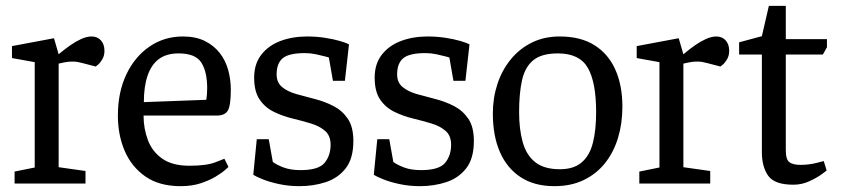

<svg xmlns="http://www.w3.org/2000/svg" viewBox="-20 -629 2883 658"><path d="M30 -41 99 -55V-416L21 -430V-471L165 -498L181 -443Q181 -443 192 -452Q203 -461 220.5 -473.5Q238 -486 257.5 -495Q277 -504 294 -504Q314 -504 326 -490.5Q338 -477 338 -455Q338 -438 330.5 -425.5Q323 -413 315.5 -407Q308 -401 308 -401L262 -413Q250 -416 244 -417Q238 -418 226 -418Q214 -418 199.5 -415Q185 -412 181 -411V-56L273 -43V0H30Z M599 9Q526 9 478.5 -24Q431 -57 407.5 -111.5Q384 -166 384 -233Q384 -313 413 -374Q442 -435 492.5 -469.5Q543 -504 607 -504Q651 -504 682 -488.5Q713 -473 733 -447.5Q753 -422 762 -389Q771 -356 771 -322Q771 -268 761 -250.5Q751 -233 723 -233H472Q472 -188 487 -148.5Q502 -109 536.5 -85Q571 -61 629 -61Q688 -61 718.5 -73Q749 -85 749 -85L763 -57Q763 -57 752 -47Q741 -37 719.5 -24Q698 -11 668 -1Q638 9 599 9ZM473 -279 687 -287Q690 -305 690 -327Q690 -383 670 -414.5Q650 -446 592 -446Q551 -446 525 -427Q499 -408 486 -370.5Q473 -333 473 -279Z M860 -152H901L915 -74Q928 -64 952 -55Q976 -46 1010 -46Q1072 -46 1092.5 -71Q1113 -96 1113 -133Q1113 -164 1094 -180.5Q1075 -197 1045 -206Q1015 -215 982 -223Q949 -231 919 -245.5Q889 -260 870 -287.5Q851 -315 851 -363Q851 -410 875.5 -441.5Q900 -473 941 -488.5Q982 -504 1033 -504Q1064 -504 1093.5 -499.5Q1123 -495 1145 -488.5Q1167 -482 1176 -477L1162 -352H1121L1107 -432Q1107 -432 1094.5 -435.5Q1082 -439 1063 -443Q1044 -447 1025 -447Q970 -447 949 -429.5Q928 -412 928 -374Q928 -346 947 -330.5Q966 -315 996 -306.5Q1026 -298 1059.5 -289.5Q1093 -281 1123 -265.5Q1153 -250 1172 -222Q1191 -194 1191 -146Q1191 -86 1165 -52.5Q1139 -19 1097 -5Q1055 9 1006 9Q970 9 937 2Q904 -5 880.5 -14.5Q857 -24 848 -30Z M1273 -152H1314L1328 -74Q1341 -64 1365 -55Q1389 -46 1423 -46Q1485 -46 1505.5 -71Q1526 -96 1526 -133Q1526 -164 1507 -180.5Q1488 -197 1458 -206Q1428 -215 1395 -223Q1362 -231 1332 -245.5Q1302 -260 1283 -287.5Q1264 -315 1264 -363Q1264 -410 1288.5 -441.5Q1313 -473 1354 -488.5Q1395 -504 1446 -504Q1477 -504 1506.5 -499.5Q1536 -495 1558 -488.5Q1580 -482 1589 -477L1575 -352H1534L1520 -432Q1520 -432 1507.5 -435.5Q1495 -439 1476 -443Q1457 -447 1438 -447Q1383 -447 1362 -429.5Q1341 -412 1341 -374Q1341 -346 1360 -330.5Q1379 -315 1409 -306.5Q1439 -298 1472.5 -289.5Q1506 -281 1536 -265.5Q1566 -250 1585 -222Q1604 -194 1604 -146Q1604 -86 1578 -52.5Q1552 -19 1510 -5Q1468 9 1419 9Q1383 9 1350 2Q1317 -5 1293.5 -14.5Q1270 -24 1261 -30Z M1880 9Q1811 9 1764 -22Q1717 -53 1693 -108.5Q1669 -164 1669 -240Q1669 -293 1684.5 -340.5Q1700 -388 1730 -425Q1760 -462 1802.5 -483Q1845 -504 1898 -504Q1970 -504 2017.5 -474Q2065 -444 2089 -390Q2113 -336 2113 -263Q2113 -206 2098 -156.5Q2083 -107 2053.5 -70Q2024 -33 1980.5 -12Q1937 9 1880 9ZM1899 -49Q1946 -49 1973.5 -72.5Q2001 -96 2012 -140Q2023 -184 2023 -245Q2023 -347 1994.5 -396.5Q1966 -446 1892 -446Q1836 -446 1807.5 -422.5Q1779 -399 1769 -354Q1759 -309 1759 -245Q1759 -186 1771.5 -141.5Q1784 -97 1814.5 -73Q1845 -49 1899 -49Z M2171 -41 2240 -55V-416L2162 -430V-471L2306 -498L2322 -443Q2322 -443 2333 -452Q2344 -461 2361.5 -473.5Q2379 -486 2398.5 -495Q2418 -504 2435 -504Q2455 -504 2467 -490.5Q2479 -477 2479 -455Q2479 -438 2471.5 -425.5Q2464 -413 2456.5 -407Q2449 -401 2449 -401L2403 -413Q2391 -416 2385 -417Q2379 -418 2367 -418Q2355 -418 2340.5 -415Q2326 -412 2322 -411V-56L2414 -43V0H2171Z M2591 -442H2513V-484L2591 -505L2615 -609H2673V-495H2814V-467L2800 -442H2673V-114Q2673 -82 2685.5 -73Q2698 -64 2723 -64Q2752 -64 2777.5 -70.5Q2803 -77 2803 -77L2813 -45Q2814 -45 2797 -32.5Q2780 -20 2754 -8Q2728 4 2699 4Q2634 4 2612.5 -27Q2591 -58 2591 -107Z"/></svg>

Font: Faustina VF Beta
Style: Regular
Weight: 400
Designer: Alfonso Garcia
Foundry: Omnibus-Type
Version: Version 1.006